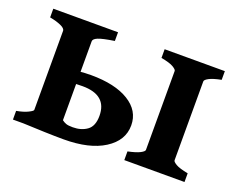

<svg xmlns="http://www.w3.org/2000/svg" viewBox="-82 -594 913 739"><g transform="rotate(20 375.0 -224.5)"><path d="M23.4 0V-35.6Q52.7 -41 70.3 -49.8Q87.9 -58.6 87.9 -63V-386.7Q87.9 -397 69.1 -405.3Q50.3 -413.6 23.4 -418.5V-454.1H288.6V-418.5Q240.2 -411.1 222.7 -403.8Q205.1 -396.5 205.1 -386.7V-44.4Q205.1 -36.1 259.8 -30.3V0ZM232.4 4.9Q199.2 4.9 153.6 3.4Q107.9 2 66.4 0L205.1 -63.5Q213.4 -57.1 222.2 -54Q231 -50.8 249.5 -50.8Q284.2 -50.8 307.9 -67.9Q331.5 -85 331.5 -127Q331.5 -212.4 231.4 -212.4Q204.6 -212.4 183.6 -210Q162.6 -207.5 147 -204.1L143.1 -251.5Q163.6 -256.8 190.2 -260.3Q216.8 -263.7 247.1 -263.7Q346.2 -263.7 402.6 -229Q459 -194.3 459 -134.3Q459 -72.3 398.4 -33.7Q337.9 4.9 232.4 4.9ZM479.5 0V-35.6Q512.7 -42.5 528.6 -50.8Q544.4 -59.1 544.4 -65.4V-388.7Q544.4 -394.5 529.8 -403.3Q515.1 -412.1 479.5 -418.5V-454.1H726.1V-418.5Q693.4 -412.1 677.5 -403.8Q661.6 -395.5 661.6 -388.7V-65.4Q661.6 -59.6 676 -51Q690.4 -42.5 726.1 -35.6V0Z"/></g></svg>

Font: Gentium Plus
Style: Bold
Weight: 700
Designer: Victor Gaultney, Annie Olsen, Iska Routamaa, Becca Hirsbrunner
Foundry: SIL International
Version: Version 6.101